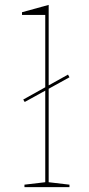

<svg xmlns="http://www.w3.org/2000/svg" viewBox="-20 -765 364 785"><path d="M81 -348 75 -358 258 -460 264 -449ZM179 -20 264 -10V0H80V-10L165 -20V-704H70V-715L179 -745Z"/></svg>

Font: Kalnia SemiExpanded Thin
Style: Regular
Weight: 250
Width: 6
Designer: Frida Medrano
Foundry: Frida Medrano
Version: Version 1.105